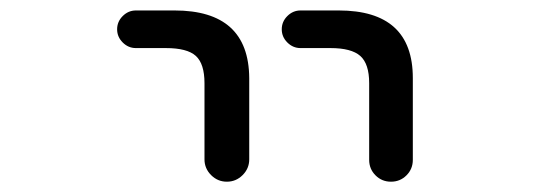

<svg xmlns="http://www.w3.org/2000/svg" viewBox="-20 -567 1040 369"><path d="M241.2 -474.6Q226.6 -474.6 215.8 -485.4Q205.1 -496.1 205.1 -510.7Q205.1 -525.4 215.8 -536.1Q226.6 -546.9 241.2 -546.9H315.4Q458 -546.9 459 -417V-260.7Q459 -243.2 446.3 -230.5Q433.6 -217.8 416 -217.8Q398.4 -217.8 385.7 -230.5Q373 -243.2 373 -260.7V-407.2Q373 -444.3 356.4 -459.5Q339.8 -474.6 298.8 -474.6ZM557.6 -474.6Q543 -474.6 532.2 -485.4Q521.5 -496.1 521.5 -510.7Q521.5 -525.4 532.2 -536.1Q543 -546.9 557.6 -546.9H630.9Q773.4 -546.9 773.4 -417V-259.8Q773.4 -242.2 761.2 -230Q749 -217.8 731.4 -217.8Q713.9 -217.8 701.7 -230Q689.5 -242.2 689.5 -259.8V-407.2Q689.5 -444.3 672.4 -459.5Q655.3 -474.6 615.2 -474.6Z"/></svg>

Font: Rounded Mgen+ 2m regular
Style: Regular
Weight: 400
Designer: [Source Han Sans]
Ryoko NISHIZUKA  (kana & ideographs); Paul D. Hunt (Latin, Greek & Cyrillic); Wenlong ZHANG  (bopomofo
Version: Version 1.059.20150602